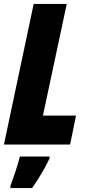

<svg xmlns="http://www.w3.org/2000/svg" viewBox="-25 -734 446 975"><path d="M-5 0H331L361 -147H193L314 -714H146ZM28 221H138C168 179 204 119 227 70V61H76C65 106 43 169 28 209Z"/></svg>

Font: Noto Sans UI Condensed Black
Style: Italic
Weight: 900
Width: 3
Italic angle: -192°
Designer: Monotype Design Team
Foundry: Monotype Imaging Inc.
Version: Version 1.901